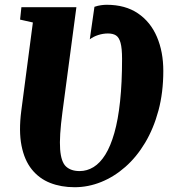

<svg xmlns="http://www.w3.org/2000/svg" viewBox="-20 -773 722 803"><path d="M292 10Q235.5 10 189.8 -8Q144 -26 113 -64.5Q82 -103 70 -163.8Q58 -224.5 69 -309.5L117.5 -679L64 -691L69.5 -743H299.5L241 -303Q227.5 -201.5 231.5 -148.5Q235.5 -95.5 256.2 -76.5Q277 -57.5 313 -57.5Q344 -57.5 371.2 -74.2Q398.5 -91 420.5 -126.2Q442.5 -161.5 458.2 -216.8Q474 -272 482.2 -349.2Q490.5 -426.5 490.5 -526.5Q490.5 -571 484.2 -593.8Q478 -616.5 465.2 -624.8Q452.5 -633 431.5 -633Q411 -633 390.8 -626.5Q370.5 -620 355.5 -608.5L375 -744.5Q389.5 -749.5 402.5 -751.2Q415.5 -753 426 -753Q504 -753 556.8 -717.2Q609.5 -681.5 636.2 -619Q663 -556.5 663 -476.5Q663 -386.5 642.8 -311Q622.5 -235.5 586.8 -175.8Q551 -116 504 -74.8Q457 -33.5 403 -11.8Q349 10 292 10Z"/></svg>

Font: Merriweather 24pt SemiCondensed Black
Style: Italic
Weight: 900
Width: 4
Italic angle: -7.8°
Designer: Eben Sorkin
Foundry: Eben Sorkin
Version: Version 2.101